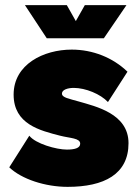

<svg xmlns="http://www.w3.org/2000/svg" viewBox="-20 -720 542 747"><path d="M77 -700 162 -571H384L472 -700H310L275 -638L240 -700ZM243 7C385 7 480 -42 480 -163C480 -278 352 -306 287 -325C249 -336 221 -340 221 -356C221 -371 244 -378 267 -378C313 -378 371 -354 400 -323L476 -441C419 -496 341 -527 259 -527C150 -527 33 -470 33 -352C33 -236 137 -212 214 -192C253 -182 292 -183 292 -161C292 -144 271 -138 240 -138C199 -138 118 -161 94 -192L16 -69C64 -23 156 7 243 7Z"/></svg>

Font: Arthouse Owned Black
Style: Regular
Weight: 900
Designer: Jeremy Tribby
Foundry: Tribby Type
Version: Version 1.000;PS 001.000;hotconv 1.0.88;makeotf.lib2.5.64775